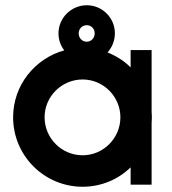

<svg xmlns="http://www.w3.org/2000/svg" viewBox="-20 -704 656 732"><path d="M295 8C366 8 431 -20 478 -66V0H558V-234L559 -257L558 -280V-513H478V-447C453 -472 423 -491 390 -504C407 -523 418 -549 418 -577C418 -636 370 -684 311 -684C252 -684 203 -636 203 -577C203 -552 211 -530 225 -512C113 -481 30 -379 30 -257C30 -110 149 8 295 8ZM295 -112C215 -112 150 -177 150 -257C150 -336 215 -401 295 -401C374 -401 439 -336 439 -257C439 -177 374 -112 295 -112ZM311 -545C293 -545 280 -559 280 -577C280 -594 293 -608 311 -608C328 -608 341 -594 341 -577C341 -559 328 -545 311 -545Z"/></svg>

Font: Lineal
Style: Bold
Weight: 700
Designer: Created by Frank Adebiaye with contributions from Anton Moglia & Ariel Martín Pérez
Created by Frank ADEBIAYE with FontF
Foundry: Velvetyne Type Foundry
Version: Version 2.000;Glyphs 3.2 (3227)